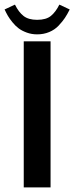

<svg xmlns="http://www.w3.org/2000/svg" viewBox="-36 -812 322 832"><path d="M66.9 -632.8H183.1V0H66.9ZM266.1 -771Q255.9 -750.5 245.4 -734.6Q234.9 -718.8 218 -700.9Q201.2 -683.1 177.2 -673.1Q153.3 -663.1 125 -663.1Q101.1 -663.1 80.3 -670.7Q59.6 -678.2 45.4 -688.7Q31.2 -699.2 18.3 -715.1Q5.4 -731 -1.7 -743.2Q-8.8 -755.4 -16.1 -771L28.8 -792Q44.9 -759.3 66.2 -742.7Q87.4 -726.1 125 -726.1Q164.1 -726.1 184.8 -743.2Q205.6 -760.3 221.2 -792Z"/></svg>

Font: Resagokr
Style: Bold
Weight: 600
Designer: gluk
Foundry: gluk
Version: Version 0.95